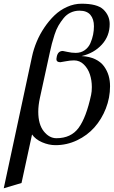

<svg xmlns="http://www.w3.org/2000/svg" viewBox="-22 -762 607 1024"><path d="M413.1 -742.2Q496.1 -742.2 528.8 -711.9Q563 -679.2 563 -633.8Q563 -569.8 521.2 -524.2Q479.5 -478.5 413.1 -462.9Q455.1 -460.9 485.6 -446.3Q516.1 -431.6 533 -408Q549.8 -384.3 557.4 -358.2Q564.9 -332 564.9 -301.8Q564.9 -240.7 542.5 -183.3Q520 -126 481.7 -82.8Q443.4 -39.6 388.9 -13.7Q334.5 12.2 273.9 12.2Q238.3 12.2 202.6 -3.2Q167 -18.6 148.9 -44.9L92.8 213.9L-2 242.2L148.9 -460.9Q157.2 -500 173.6 -539.3Q189.9 -578.6 214.6 -615.2Q239.3 -651.9 268.8 -680.2Q298.3 -708.5 335.9 -725.3Q373.5 -742.2 413.1 -742.2ZM463.9 -255.9Q467.8 -273.4 467.8 -297.9Q467.8 -333.5 457.5 -365Q447.3 -396.5 425 -418.2Q402.8 -439.9 373 -439.9Q352.1 -439.9 328.1 -435.1Q304.2 -430.2 299.8 -430.2Q278.8 -430.2 278.8 -446.8Q278.8 -450.2 280.8 -460Q287.1 -490.2 313 -490.2Q315.9 -490.2 338.1 -485.1Q360.4 -480 381.8 -480Q409.7 -480 429.9 -494.4Q450.2 -508.8 460.2 -532Q470.2 -555.2 474.6 -577.4Q479 -599.6 479 -622.1Q479 -660.2 460.2 -682.6Q441.4 -705.1 401.9 -705.1Q376.5 -705.1 354.7 -694.8Q333 -684.6 317.4 -665.3Q301.8 -646 289.8 -625.5Q277.8 -605 268.8 -576.7Q259.8 -548.3 254.6 -528.8Q249.5 -509.3 244.1 -483.9L190.9 -240.2Q182.1 -200.2 182.1 -166Q182.1 -98.6 211.4 -61.8Q240.7 -24.9 278.8 -24.9Q356.9 -24.9 397.5 -80.3Q438 -135.7 463.9 -255.9Z"/></svg>

Font: Linguistics Pro
Style: Italic
Weight: 400
Italic angle: -12°
Designer: Stefan Peev, Context Ltd
Foundry: Stefan Peev, Context Ltd
Version: Version 001.000